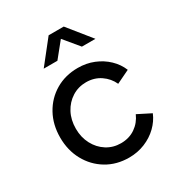

<svg xmlns="http://www.w3.org/2000/svg" viewBox="-186 -909 975 1045"><g transform="rotate(-30 301.5 -386.0)"><path d="M322 12Q375 12 421.5 -7Q468 -26 502 -59Q536 -92 553 -133L470 -175Q451 -131 412.5 -104.5Q374 -78 322 -78Q273 -78 233.5 -103Q194 -128 171 -171.5Q148 -215 148 -269Q148 -325 171 -368Q194 -411 233.5 -436Q273 -461 322 -461Q373 -461 412 -434.5Q451 -408 470 -366L553 -406Q536 -448 501.5 -481Q467 -514 421 -532.5Q375 -551 322 -551Q243 -551 181.5 -514.5Q120 -478 85 -414.5Q50 -351 50 -270Q50 -190 85 -126Q120 -62 181.5 -25Q243 12 322 12ZM160 -640H246L322 -734L400 -640H485L369 -784H274Z"/></g></svg>

Font: Plus Jakarta Sans Medium
Style: Regular
Weight: 500
Designer: Gumpita Rahayu
Foundry: Tokotype
Version: Version 2.004; ttfautohint (v1.8.3)